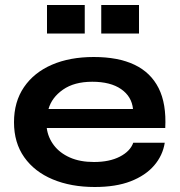

<svg xmlns="http://www.w3.org/2000/svg" viewBox="-20 -736 718 768"><path d="M513 -165H639Q631 -114 596.5 -74Q562 -34 503 -11Q444 12 359 12Q264 12 191 -18.5Q118 -49 77 -107Q36 -165 36 -247Q36 -329 76 -387.5Q116 -446 187.5 -477Q259 -508 355 -508Q453 -508 518 -477Q583 -446 614.5 -383.5Q646 -321 641 -224H167Q172 -186 195.5 -155Q219 -124 259.5 -106Q300 -88 356 -88Q418 -88 459.5 -109.5Q501 -131 513 -165ZM349 -409Q277 -409 232 -377.5Q187 -346 174 -300H512Q507 -350 464.5 -379.5Q422 -409 349 -409ZM319 -716V-602H168V-716ZM536 -716V-602H385V-716Z"/></svg>

Font: Syne
Style: Bold
Weight: 700
Designer: Lucas Descroix
Foundry: Bonjour Monde
Version: Version 2.200